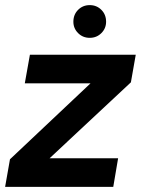

<svg xmlns="http://www.w3.org/2000/svg" viewBox="-30 -731 555 751"><path d="M-10 0 9 -108 324 -405H67L87 -517H501L482 -409L164 -112H432L413 0ZM321 -583Q294 -583 275.5 -601.5Q257 -620 257 -646Q257 -674 275.5 -692.5Q294 -711 321 -711Q348 -711 366.5 -692.5Q385 -674 385 -646Q385 -620 366.5 -601.5Q348 -583 321 -583Z"/></svg>

Font: DM Sans 11pt
Style: Bold Italic
Weight: 700
Italic angle: -10°
Version: Version 4.004;gftools[0.9.30]